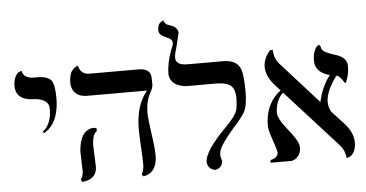

<svg xmlns="http://www.w3.org/2000/svg" viewBox="-52 -840 1807 948"><g transform="rotate(-5 852.0 -366.5)"><path d="M151.9 -243.2 146 -250Q190.9 -284.7 190.9 -360.8Q190.9 -405.8 126.5 -414.1Q119.1 -415 111.8 -415Q36.6 -418 27.8 -473.6Q26.9 -480.5 26.9 -486.8Q26.9 -516.6 37.4 -534.9Q47.9 -553.2 58.6 -556.2L68.8 -559.1Q73.7 -523.4 122.6 -521Q129.4 -521 140.1 -521Q198.2 -521 214.4 -494.6Q228 -470.7 228 -411.1Q228 -308.1 175.3 -259.3Q163.6 -249.5 151.9 -243.2Z M388.7 -159.2Q388.7 -149.9 390.6 -108.4Q392.6 -67.9 392.6 -58.1Q392.6 -2.4 338.4 10.3Q329.1 12.2 319.3 13.2L312.5 2Q325.2 -13.2 325.7 -41Q325.7 -49.8 324.2 -88.4Q322.8 -128.4 322.8 -138.2Q330.6 -241.7 395.5 -248Q406.2 -247.6 412.6 -244.1V-231Q389.2 -215.3 388.7 -159.2ZM669.4 -295.9Q669.4 -270 685.1 -160.2Q691.4 -113.8 691.4 -85Q689.9 1 622.6 12.2L614.7 2Q627 -19 626.5 -48.8Q626.5 -69.8 623 -136Q619.6 -202.1 619.6 -223.1Q620.1 -340.8 676.8 -408.2H381.3Q323.2 -408.2 307.1 -453.1Q302.7 -465.8 302.7 -479Q302.7 -500 307.1 -516.1Q311.5 -532.2 318.6 -540Q325.7 -547.9 332 -553Q338.4 -558.1 343.3 -559.1L347.7 -560.1Q355 -526.9 383.3 -518.1Q390.1 -516.1 396.5 -516.1H642.6Q694.8 -516.1 703.1 -483.4Q705.6 -472.7 705.6 -458V-434.1Q705.6 -419.4 690.4 -392.6Q669.4 -354.5 669.4 -295.9Z M829.1 -558.1Q829.1 -523.9 876 -520.5Q884.3 -520 894 -520H1064Q1131.3 -520 1149.4 -472.7Q1161.1 -440.9 1161.1 -360.8Q1161.1 -291.5 1144 -260.3Q1130.4 -235.8 1082 -182.1Q1019.5 -109.4 1011.2 -77.1Q1009.3 -68.4 1009.3 -61Q1009.3 -52.7 1013.2 -40Q1016.1 -29.8 1016.1 -24.9Q1009.3 7.3 977.1 11.2Q943.4 3.9 939 -29.8Q939 -85 1051.8 -197.8L1052.7 -198.7L1053.7 -199.7L1055.2 -201.2Q1099.1 -246.1 1107.4 -274.9Q1112.8 -295.9 1113.3 -332Q1113.3 -385.7 1083 -401.4Q1060.5 -412.6 1020 -413.1H872.1Q794.4 -420.9 789.1 -479Q789.6 -533.7 813 -597.2Q823.7 -619.1 824.2 -632.8Q824.2 -650.9 792.5 -662.6L792 -663.1Q759.3 -675.8 758.3 -698.2Q758.3 -711.4 761.2 -720.7Q764.2 -730 768.6 -734.4Q772.9 -738.8 777.6 -741.5Q782.2 -744.1 785.2 -745.1L788.1 -746.1Q791 -726.1 817.9 -719.2Q856 -707 856.9 -678.2L838.4 -602.5Q829.6 -576.7 829.1 -558.1Z M1675.8 -441.9Q1675.8 -401.9 1660.2 -365.2Q1657.7 -359.9 1656.7 -359.9Q1652.8 -359.9 1640.6 -379.4Q1627.4 -398.4 1614.7 -399.9Q1561 -328.6 1560.5 -273.9Q1561 -248 1573.2 -225.6L1638.7 -154.8Q1676.3 -110.4 1676.8 -64.9Q1676.8 -20 1651.9 0.5Q1641.1 8.3 1629.9 8.8Q1626.5 -28.3 1603.5 -54.2L1345.2 -339.4Q1309.1 -308.1 1305.7 -244.1Q1305.7 -214.4 1351.1 -158.2Q1396 -103 1402.3 -78.1Q1404.3 -69.3 1404.8 -62Q1404.8 -27.3 1377.4 -7.8Q1366.2 -0.5 1355.5 0H1254.9Q1252.9 -4.4 1252.4 -5.9Q1253.9 -12.2 1259.8 -15.1Q1281.7 -18.1 1290.5 -37.1Q1292.5 -42.5 1292.5 -46.9Q1292.5 -58.6 1270.5 -121.1Q1255.9 -162.6 1255.9 -184.1Q1255.9 -264.6 1300.8 -320.3Q1316.4 -338.9 1334 -351.6L1303.7 -384.8Q1266.1 -429.2 1265.6 -475.1Q1266.6 -517.6 1299.8 -554.2H1312.5Q1314.5 -511.7 1337.9 -484.9L1523.4 -278.8L1524.9 -277.8Q1542 -354.5 1582.5 -405.8Q1511.2 -425.3 1510.7 -481.9Q1510.7 -512.7 1518.8 -531.7Q1526.9 -550.8 1535.2 -555.2L1543.5 -559.1Q1549.3 -554.7 1552.2 -540.5Q1556.2 -522.5 1608.9 -505.9Q1610.8 -505.4 1611.8 -504.9Q1667.5 -489.7 1674.3 -455.6Q1675.8 -448.2 1675.8 -441.9Z"/></g></svg>

Font: Linux Libertine Display O
Style: Regular
Weight: 400
Designer: Philipp H. Poll
Foundry: Philipp H. Poll
Version: Version 5.0.9